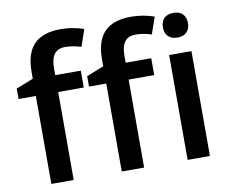

<svg xmlns="http://www.w3.org/2000/svg" viewBox="-82 -870 1169 974"><g transform="rotate(-10 502.5 -382.5)"><path d="M353 -453.1H221.2V0H106V-453.1H17.1V-506.8L106 -542V-577.1Q106 -672.9 150.9 -719Q195.8 -765.1 288.1 -765.1Q348.6 -765.1 407.2 -745.1L377 -658.2Q334.5 -671.9 295.9 -671.9Q256.8 -671.9 239 -647.7Q221.2 -623.5 221.2 -575.2V-540H353ZM715.8 -453.1H584V0H468.8V-453.1H379.9V-506.8L468.8 -542V-577.1Q468.8 -672.9 513.7 -719Q558.6 -765.1 650.9 -765.1Q711.4 -765.1 770 -745.1L739.7 -658.2Q697.3 -671.9 658.7 -671.9Q619.6 -671.9 601.8 -647.7Q584 -623.5 584 -575.2V-540H715.8ZM922.9 0H808.1V-540H922.9ZM801.3 -683.1Q801.3 -713.9 818.1 -730.5Q835 -747.1 866.2 -747.1Q896.5 -747.1 913.3 -730.5Q930.2 -713.9 930.2 -683.1Q930.2 -653.8 913.3 -637Q896.5 -620.1 866.2 -620.1Q835 -620.1 818.1 -637Q801.3 -653.8 801.3 -683.1Z"/></g></svg>

Font: f2_18033          
Style: Regular
Weight: 600
Foundry: Ascender Corporation
Version: Version 1.10